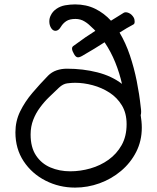

<svg xmlns="http://www.w3.org/2000/svg" viewBox="-20 -852 714 872"><path d="M321 0Q249 0 187 -31.5Q125 -63 87.5 -119.5Q50 -176 50 -251Q50 -302 71.5 -346Q93 -390 127 -430Q161 -470 198 -508Q215 -525 237 -532.5Q259 -540 284 -540Q357 -540 422 -523.5Q487 -507 534 -471Q523 -520 503.5 -568.5Q484 -617 455 -660Q433 -646 408 -630.5Q383 -615 353 -598Q339 -590 331 -592Q323 -594 316 -607Q300 -634 313 -643Q344 -666 368 -682.5Q392 -699 413 -712Q407 -719 400 -725Q392 -733 383.5 -740.5Q375 -748 365 -754Q346 -766 323 -766Q296 -766 281 -756Q266 -746 257 -731Q246 -712 232 -712Q220 -712 212 -725Q204 -738 204 -755Q204 -770 211 -783Q219 -800 236.5 -812Q254 -824 276 -828Q288 -830 299 -831Q310 -832 321 -832Q372 -832 412.5 -812Q453 -792 484 -758Q497 -766 511.5 -775Q526 -784 542 -794Q551 -799 565 -793Q579 -787 588 -771Q591 -766 591.5 -755Q592 -744 586 -741Q571 -733 555.5 -724Q540 -715 523 -704Q551 -657 570 -600.5Q589 -544 601 -484Q613 -424 619 -367Q620 -360 620.5 -354.5Q621 -349 621 -344Q621 -340 620.5 -336Q620 -332 619 -329Q621 -316 622.5 -301.5Q624 -287 624 -272Q624 -212 598.5 -162Q573 -112 529.5 -75.5Q486 -39 432 -19.5Q378 0 321 0ZM299 -74Q345 -74 390.5 -87Q436 -100 473 -126.5Q510 -153 532.5 -193Q555 -233 555 -288Q555 -338 533.5 -373.5Q512 -409 477 -431.5Q442 -454 401 -465Q360 -476 321 -476Q305 -476 285.5 -473.5Q266 -471 248 -454Q226 -433 203.5 -411.5Q181 -390 162 -364Q143 -339 131 -308Q119 -277 119 -241Q119 -183 143.5 -146Q168 -109 209 -91.5Q250 -74 299 -74Z"/></svg>

Font: Fuzzy Bubbles
Style: Regular
Weight: 400
Designer: Robert E. Leuschke
Foundry: Robert E. Leuschke
Version: Version 1.010; ttfautohint (v1.8.3)